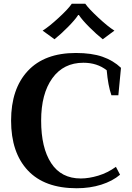

<svg xmlns="http://www.w3.org/2000/svg" viewBox="-20 -992 704 1022"><path d="M207 -829Q241 -850 292.5 -897.5Q344 -945 362 -972H434Q452 -946 503.5 -898Q555 -850 589 -829L527 -783Q494 -809 455.5 -847.5Q417 -886 400 -912H396Q380 -887 342 -848.5Q304 -810 270 -783ZM39 -350Q39 -519 128 -614.5Q217 -710 384 -710Q468 -710 525.5 -690Q583 -670 624 -631L610 -485H573Q555 -537 548 -618Q497 -658 424 -658Q318 -658 258.5 -575.5Q199 -493 199 -350Q199 -205 252.5 -123.5Q306 -42 410 -42Q453 -42 503 -57Q553 -72 597 -104L619 -62Q579 -28 519 -9Q459 10 388 10Q217 10 128 -85Q39 -180 39 -350Z"/></svg>

Font: Trirong
Style: Bold
Weight: 700
Designer: Katatrad Team
Foundry: CadsonDemak
Version: Version 1.001